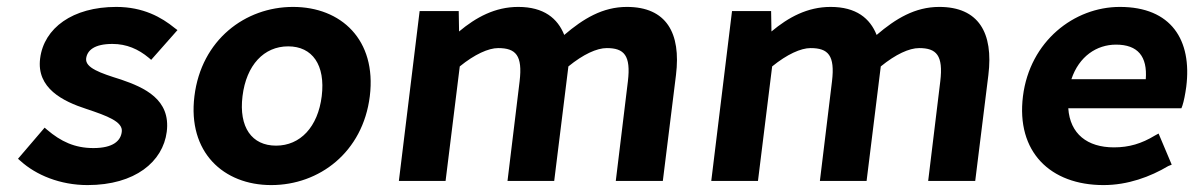

<svg xmlns="http://www.w3.org/2000/svg" viewBox="-20 -523 3453 555"><path d="M233 12C371 12 451 -56 462 -142C474 -236 397 -270 330 -293C269 -312 226 -327 229 -354C232 -377 252 -396 305 -396C346 -396 380 -381 410 -356L417 -350L493 -436L485 -442C447 -473 394 -503 316 -503C190 -503 107 -442 96 -354C85 -268 162 -230 230 -208C290 -188 336 -171 332 -142C329 -116 307 -95 250 -95C196 -95 156 -114 116 -148L109 -154L32 -64L39 -58C84 -17 154 12 233 12Z M1049 -245C1069 -408 966 -503 827 -503C689 -503 562 -408 542 -245C522 -83 626 12 764 12C903 12 1029 -83 1049 -245ZM910 -245C899 -156 848 -102 778 -102C708 -102 670 -155 681 -245C692 -335 743 -389 813 -389C883 -389 921 -335 910 -245Z M1309 -331C1352 -366 1392 -384 1420 -384C1471 -384 1491 -363 1482 -288L1447 0H1582L1623 -331C1666 -366 1705 -384 1734 -384C1784 -384 1804 -363 1795 -288L1760 0H1896L1934 -306C1949 -428 1906 -503 1792 -503C1722 -503 1666 -469 1611 -422C1592 -470 1552 -503 1478 -503C1411 -503 1356 -473 1307 -432L1306 -491H1193L1133 0H1268Z M2212 -331C2255 -366 2295 -384 2323 -384C2374 -384 2394 -363 2385 -288L2350 0H2485L2526 -331C2569 -366 2608 -384 2637 -384C2687 -384 2707 -363 2698 -288L2663 0H2799L2837 -306C2852 -428 2809 -503 2695 -503C2625 -503 2569 -469 2514 -422C2495 -470 2455 -503 2381 -503C2314 -503 2259 -473 2210 -432L2209 -491H2096L2036 0H2171Z M3357 -43 3367 -47 3329 -137 3318 -131C3280 -108 3244 -97 3200 -97C3123 -97 3073 -136 3068 -210H3395L3398 -218C3402 -230 3406 -250 3409 -272C3426 -407 3366 -503 3217 -503C3085 -503 2957 -404 2937 -245C2917 -84 3016 12 3170 12C3240 12 3305 -12 3357 -43ZM3292 -294H3077C3099 -360 3150 -394 3206 -394C3269 -394 3297 -360 3292 -294Z"/></svg>

Font: Falling Sky
Style: SeBdObl
Weight: 600
Designer: Paul D. Hunt
Foundry: Adobe Systems Incorporated
Version: Version 1.02